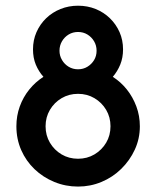

<svg xmlns="http://www.w3.org/2000/svg" viewBox="-20 -658 561 690"><path d="M260.4 12.5Q215.3 12.5 175 -4.2Q134.7 -20.8 104.2 -50Q73.6 -79.2 56.2 -118.7Q38.9 -158.3 38.9 -204.2Q38.9 -241.7 51 -275.3Q63.2 -309 85.1 -336.1Q106.9 -363.2 136.1 -381.9Q118.8 -401.4 108.7 -425.7Q98.6 -450 98.6 -480.6Q98.6 -513.9 111.1 -542.4Q123.6 -570.8 145.8 -592.4Q168.1 -613.9 197.6 -625.7Q227.1 -637.5 260.4 -637.5Q294.4 -637.5 323.6 -625.7Q352.8 -613.9 375 -592.4Q397.2 -570.8 409.7 -542.4Q422.2 -513.9 422.2 -480.6Q422.2 -450.7 412.2 -426Q402.1 -401.4 385.4 -381.9Q414.6 -363.2 436.1 -336.1Q457.6 -309 470.1 -275.3Q482.6 -241.7 482.6 -204.2Q482.6 -159.7 464.6 -120.5Q446.5 -81.2 415.6 -51Q384.7 -20.8 344.8 -4.2Q304.9 12.5 260.4 12.5ZM260.4 -87.5Q293.1 -87.5 319.4 -103.1Q345.8 -118.8 361.5 -145.1Q377.1 -171.5 377.1 -204.2Q377.1 -236.8 361.5 -263.2Q345.8 -289.6 319.4 -305.2Q293.1 -320.8 260.4 -320.8Q227.8 -320.8 201.4 -305.2Q175 -289.6 159.4 -263.2Q143.8 -236.8 143.8 -204.2Q143.8 -171.5 159.4 -145.1Q175 -118.8 201.4 -103.1Q227.8 -87.5 260.4 -87.5ZM260.4 -409Q279.2 -409 294.1 -418.1Q309 -427.1 318.1 -442Q327.1 -456.9 327.1 -475.7Q327.1 -494.4 318.1 -509.7Q309 -525 294.1 -534Q279.2 -543.1 260.4 -543.1Q241.7 -543.1 226.7 -534Q211.8 -525 202.8 -509.7Q193.8 -494.4 193.8 -475.7Q193.8 -457.6 202.8 -442.4Q211.8 -427.1 226.7 -418.1Q241.7 -409 260.4 -409Z"/></svg>

Font: Afacad Flux SemiBold
Style: Regular
Weight: 600
Designer: Kristian Moeller
Foundry: Dicotype
Version: Version 1.100